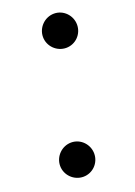

<svg xmlns="http://www.w3.org/2000/svg" viewBox="-111 -577 445 635"><g transform="rotate(-20 111.0 -260.0)"><path d="M102.5 -470C102.5 -437 130 -410 163 -410C196 -410 222.5 -437 222.5 -470C222.5 -503 196 -530.5 163 -530.5C130 -530.5 102.5 -503 102.5 -470ZM10 -50C10 -17 37.5 10 70.5 10C103.5 10 130 -17 130 -50C130 -83 103.5 -110.5 70.5 -110.5C37.5 -110.5 10 -83 10 -50Z"/></g></svg>

Font: Bodoni* 48pt
Style: Italic
Weight: 400
Italic angle: -13°
Version: Version 2.3